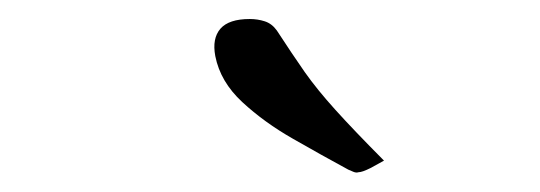

<svg xmlns="http://www.w3.org/2000/svg" viewBox="-20 -678 568 202"><path d="M384 -509 369.8 -501.2Q361 -496.8 357.2 -496.8Q354.8 -496 351.9 -497.2Q349 -498.5 346.5 -499.5Q318.8 -514.5 288.4 -531.9Q258 -549.2 234.9 -570.6Q211.8 -592 206.5 -619Q203 -637.5 211.9 -647.8Q220.8 -658 242.8 -658Q251 -658 258.5 -655.6Q266 -653.2 271.2 -646Q287.5 -621 300.6 -602.2Q313.8 -583.5 332.9 -562.4Q352 -541.2 384 -509Z"/></svg>

Font: Young Serif Light
Style: Italic
Weight: 300
Italic angle: -10.979°
Designer: Bastien Sozeau
Foundry: NBR — Bastien Sozeau
Version: Version 5.001